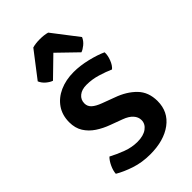

<svg xmlns="http://www.w3.org/2000/svg" viewBox="-226 -801 890 890"><g transform="rotate(-45 219.0 -356.0)"><path d="M29 -36Q30 -55 40.5 -77.8Q51 -100.5 64.5 -113.5Q96.5 -96.5 132.5 -83Q168.5 -69.5 205 -69.5Q244 -69.5 266.8 -86Q289.5 -102.5 289.5 -128Q289.5 -148 274.5 -164.8Q259.5 -181.5 229.5 -192.5L171.5 -214Q137 -226.5 108.2 -245.5Q79.5 -264.5 62.2 -292Q45 -319.5 45 -357.5Q45 -404 68.2 -437.8Q91.5 -471.5 132.2 -489.8Q173 -508 224.5 -508Q266 -508 312.8 -496.8Q359.5 -485.5 390.5 -471Q391.5 -450.5 382.2 -426.5Q373 -402.5 358.5 -390.5Q331.5 -402.5 296.2 -413.2Q261 -424 224 -424Q193.5 -424 175 -409Q156.5 -394 156.5 -369.5Q156.5 -350 171 -336.8Q185.5 -323.5 215 -312.5L276.5 -289.5Q333 -269.5 368.8 -233Q404.5 -196.5 404.5 -137.5Q404.5 -67.5 350 -27Q295.5 13.5 205.5 13.5Q152.5 13.5 107.2 -1.5Q62 -16.5 29 -36ZM270 -720.5 366.5 -595Q359 -577 343 -564Q327 -551 314.5 -547L221 -637.5L128 -547Q115 -551 99.2 -564Q83.5 -577 76 -595L172.5 -720.5Q193 -726.5 221 -726.5Q249.5 -726.5 270 -720.5Z"/></g></svg>

Font: Signika Negative Medium
Style: Regular
Weight: 500
Designer: Anna Giedry
Foundry: Anna Giedry
Version: Version 2.001